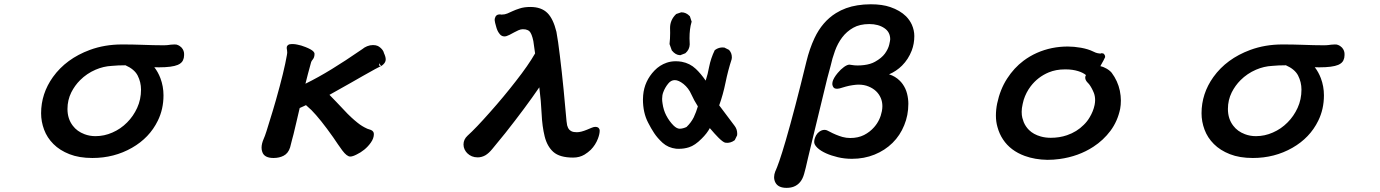

<svg xmlns="http://www.w3.org/2000/svg" viewBox="-20 -699 6540 910"><path d="M852.5 -437Q852.5 -424.3 847.2 -413.1Q840.8 -399.4 822.8 -391.6Q795.4 -379.9 732.9 -379.9Q722.7 -379.9 711.4 -380.4Q729 -357.9 740.2 -328.6Q754.9 -289.6 754.9 -247.1Q754.9 -181.6 728 -127Q688.5 -45.9 605.5 1.5Q521 49.8 418 49.8Q355 49.8 309.1 31.7Q263.2 13.7 233.2 -16.4Q203.1 -46.4 189 -84.5Q174.8 -122.6 174.8 -162.1Q174.8 -255.4 231 -334Q293.5 -420.9 405.8 -462.4Q476.1 -488.3 557.6 -488.3Q608.9 -488.3 647.9 -486.8Q712.4 -484.4 752.9 -484.4Q769 -484.4 776.9 -485.6Q784.7 -486.8 789.6 -487.3Q799.3 -488.3 806.6 -488.3Q814 -488.3 815.9 -487.8Q817.9 -487.3 823 -485.4Q828.1 -483.4 832.8 -480Q837.4 -476.6 840.6 -473.4Q843.8 -470.2 846.2 -465.8Q848.6 -461.4 849.9 -458Q851.1 -454.6 851.8 -450.9Q852.5 -447.3 852.5 -444.1Q852.5 -440.9 852.5 -437ZM299.8 -182.6Q299.8 -135.7 325.2 -103Q345.2 -76.2 380.4 -63Q404.8 -53.7 432.6 -53.7Q474.1 -53.7 512.7 -70.8Q552.2 -87.9 582.5 -118.7Q611.8 -147.9 630.1 -187.7Q648.4 -227.5 648.4 -274.4Q648.4 -309.6 632.3 -341.3Q616.7 -371.1 574.7 -389.6Q538.1 -389.6 509.3 -386.7Q470.7 -384.8 433.1 -368.7Q391.1 -350.6 359.4 -318.8Q334.5 -293.9 317.9 -261.2Q299.8 -224.6 299.8 -182.6Z M1338.9 -472.7Q1338.9 -479.5 1343 -483.6Q1347.2 -487.8 1352.1 -489Q1356.9 -490.2 1362.3 -490.2Q1367.7 -490.2 1371.6 -490Q1375.5 -489.7 1379.6 -489.3Q1383.8 -488.8 1388.2 -487.8Q1407.2 -484.4 1427.7 -476.1Q1455.1 -465.3 1464.8 -455.6Q1470.7 -449.7 1470.7 -443.4Q1470.7 -426.8 1461.9 -416.5Q1456.5 -410.2 1454.6 -404.3Q1438 -344.7 1427.7 -302.2Q1488.3 -332 1552.7 -371.6Q1612.8 -408.2 1697.3 -466.3Q1707 -474.6 1720.2 -480Q1733.9 -485.4 1747.8 -485.4Q1761.7 -485.4 1771 -481Q1784.7 -473.6 1793.5 -461.4Q1798.8 -453.6 1799.8 -447.3Q1808.1 -429.7 1808.1 -417.5Q1808.1 -404.8 1797.4 -394.5Q1793 -389.6 1786.1 -385.7L1777.8 -398.9L1777.3 -398.4V-387.7L1785.2 -385.7Q1773.9 -380.9 1698.7 -338.4Q1671.9 -323.2 1643.1 -306.6Q1614.7 -290.5 1541.5 -249.5Q1554.7 -236.3 1573.7 -216.3Q1609.9 -177.2 1627.2 -159.9Q1644.5 -142.6 1659.9 -129.4Q1675.3 -116.2 1686 -108.6Q1696.8 -101.1 1707 -95.7Q1714.4 -91.3 1720.7 -88.9Q1736.3 -84 1738.3 -83Q1752 -76.7 1752 -63.5Q1752 -43.5 1737.8 -23.4Q1724.6 -4.4 1706.5 10.3Q1689 24.4 1670.4 33.2Q1651.4 43 1640.1 43Q1624 43 1602.1 13.7Q1582.5 -13.2 1559.1 -48.3Q1498 -134.8 1456.1 -177.2Q1442.4 -190.4 1430.2 -200.7Q1424.8 -197.8 1419.4 -195.6Q1414.1 -193.4 1411.1 -191.9Q1405.8 -189.5 1400.4 -187Q1395 -163.1 1384.5 -118.9Q1374 -74.7 1371.1 -62.5Q1368.2 -50.3 1364.7 -38.6Q1356.9 -6.3 1355 -0.5Q1346.2 27.8 1324.2 39.1Q1303.7 49.8 1276.4 49.8Q1232.4 49.8 1223.1 21Q1219.7 11.7 1219.7 1Q1219.7 -18.1 1230 -41.5Q1234.9 -51.8 1243.2 -77.6Q1266.6 -153.3 1272.7 -173.3Q1278.8 -193.4 1287.6 -224.1Q1327.1 -363.3 1339.8 -438Q1341.3 -445.8 1341.3 -448.7Q1341.3 -458 1338.9 -470.7Q1338.9 -472.2 1338.9 -472.7Z M2458 -560.5Q2448.2 -560.5 2437.3 -555.7Q2426.3 -550.8 2417.5 -545.9Q2403.3 -538.1 2395 -533.9Q2386.7 -529.8 2381.1 -528.1Q2375.5 -526.4 2371.3 -526.4Q2367.2 -526.4 2364.5 -527.1Q2361.8 -527.8 2359.4 -528.8Q2354.5 -531.2 2350.1 -535.6L2346.7 -540Q2336.4 -552.2 2330.6 -576.2Q2328.6 -583 2326.7 -590.6Q2324.7 -598.1 2324.7 -602.1Q2324.7 -606 2324.7 -608.2Q2324.7 -610.4 2325.7 -612.8Q2330.1 -630.9 2349.6 -630.9Q2352.5 -630.9 2355.5 -629.9Q2356.4 -629.9 2358.4 -629.9Q2372.6 -629.9 2384.5 -635Q2396.5 -640.1 2410.2 -646.5Q2423.8 -652.8 2442.4 -658.7Q2463.9 -666 2493.7 -666Q2545.9 -666 2574.7 -637.2Q2602.1 -609.9 2617.2 -548.3Q2625.5 -503.4 2633.3 -437L2642.6 -357.4Q2647.5 -315.4 2651.4 -272.9Q2662.6 -148.4 2665 -126V-125.5Q2666 -114.3 2668 -105Q2671.4 -91.8 2678.7 -84Q2682.6 -80.1 2689 -76.7Q2698.2 -72.3 2713.9 -72.3Q2733.4 -72.3 2762.7 -84.5L2783.7 -93.3Q2794.4 -97.7 2800.8 -97.7Q2812 -97.7 2817.4 -92.3Q2822.3 -87.4 2822.3 -80.1Q2822.3 -64 2814 -42Q2802.7 -12.2 2780.3 10.7Q2767.1 23.4 2750.5 33.7Q2726.6 47.9 2696.3 47.9Q2632.8 47.9 2602.5 21Q2573.2 -5.4 2561.5 -52.5Q2549.8 -99.6 2547.1 -159.4Q2544.4 -219.2 2536.1 -285.2Q2470.7 -189.5 2375 -68.4Q2342.8 -28.3 2313.5 6.8Q2296.9 27.3 2280.3 37.1Q2262.7 46.9 2244.1 46.9Q2214.4 46.9 2194.3 26.9Q2187 19.5 2181.9 9Q2176.8 -1.5 2176.8 -14.2Q2176.8 -38.1 2195.8 -55.7Q2234.9 -90.8 2302.2 -167Q2366.7 -239.3 2425.3 -314.9Q2483.9 -389.6 2516.1 -445.8L2507.8 -504.4Q2500.5 -539.6 2489.3 -550.8Q2485.8 -554.2 2480 -556.6Q2472.2 -560.5 2458 -560.5Z M3051.8 -117.7Q3027.3 -164.6 3027.3 -228Q3027.3 -236.3 3028.3 -247.6Q3034.2 -314.9 3082 -364.7Q3106.9 -390.6 3140.1 -401.9Q3160.2 -408.7 3182.6 -408.7Q3196.8 -408.7 3211.4 -406.2Q3250 -398.9 3277.8 -372.6Q3300.8 -351.1 3324.7 -316.9Q3335 -348.6 3340.8 -381.3Q3349.1 -423.3 3367.7 -461.4Q3378.4 -469.2 3387.7 -471.7Q3397 -474.1 3402.8 -474.1Q3408.7 -474.1 3413.1 -473.6L3435.5 -462.4L3436.5 -460.9Q3448.7 -447.3 3448.7 -426.8Q3448.7 -420.4 3447.8 -418.5Q3430.2 -364.3 3418.7 -307.6Q3407.2 -251 3388.7 -199.7L3462.4 -101.6Q3474.1 -85.9 3474.1 -65.4Q3474.1 -62 3473.6 -57.6L3462.4 -34.7Q3451.7 -26.9 3442.4 -24.4Q3433.1 -22 3427.2 -22Q3418.9 -22 3416.5 -22.9Q3405.3 -26.4 3384.8 -46.9Q3368.2 -63.5 3344.2 -91.8Q3331.1 -66.9 3305.2 -41.5Q3273.9 -9.8 3245.6 -1Q3223.1 6.3 3197.3 6.3Q3189.5 6.3 3184.6 5.9Q3147 1.5 3120.6 -22Q3095.7 -44.9 3080.6 -67.9Q3065.4 -90.8 3051.8 -117.7ZM3147 -302.7Q3131.8 -284.2 3123.5 -261.7Q3118.2 -248 3118.2 -230.5Q3118.2 -220.2 3120.1 -209Q3124.5 -177.2 3137.7 -151.9Q3151.9 -124.5 3172.4 -104Q3188 -88.9 3201.7 -88.9Q3209 -88.9 3218 -91.3Q3227.1 -93.8 3233.9 -97.2Q3255.4 -117.7 3268.1 -143.1Q3279.8 -168 3287.6 -194.8Q3269.5 -223.1 3256.3 -252.4Q3243.7 -281.2 3219.7 -300.8Q3196.3 -319.3 3178.2 -319.3Q3160.2 -319.3 3147 -302.7ZM3156.2 -542.5 3155.8 -566.4Q3155.8 -604.5 3184.1 -631.8L3185.5 -632.8L3208.5 -640.6H3210Q3231.9 -640.6 3249 -622.6L3250 -621.1L3258.3 -595.7L3257.3 -593.3Q3248 -562.5 3248 -517.6Q3248 -503.9 3249 -488.3Q3248 -463.9 3229 -447.3L3227.5 -446.3L3204.6 -437.5H3202.6Q3181.6 -438.5 3165 -459L3164.1 -460L3153.3 -490.2Q3156.2 -516.6 3156.2 -542.5Z M3988.8 -288.6Q3966.8 -281.7 3959.5 -280Q3952.1 -278.3 3948.5 -278.3Q3944.8 -278.3 3941.9 -278.8Q3939 -279.3 3936 -280.3Q3930.2 -283.2 3927.5 -289.8Q3924.8 -296.4 3924.8 -301Q3924.8 -305.7 3925.8 -310.5Q3930.2 -329.1 3950.2 -353Q3964.8 -370.6 3980.2 -381.6Q3995.6 -392.6 4005.9 -392.6Q4008.8 -392.6 4016.6 -391.1Q4029.3 -388.7 4044.4 -388.7Q4059.6 -388.7 4075.2 -390.6Q4106.4 -394.5 4127 -406.2Q4158.7 -423.8 4174.3 -445.3Q4189.9 -467.3 4194.6 -487.5Q4199.2 -507.8 4199.2 -512.7Q4199.2 -546.9 4171.9 -565.4Q4143.1 -585 4100.6 -585Q4054.7 -585 4023.9 -567.4Q3992.7 -549.8 3971.4 -521.5Q3950.2 -493.2 3937.5 -458Q3924.3 -421.9 3916.5 -385.7Q3904.3 -344.7 3877.9 -232.9Q3872.6 -210.4 3828.1 -27.3Q3816.4 21.5 3809.1 51.8Q3797.9 102.5 3791.5 124Q3778.8 171.9 3741.2 186Q3726.6 191.4 3708 191.4Q3669.4 191.4 3655.8 167.5Q3648.9 155.3 3648.9 140.6Q3648.9 127.4 3654.8 112.3L3655.3 111.8Q3661.6 98.6 3673.8 63.7Q3686 28.8 3704.1 -33.2Q3746.6 -179.2 3801.8 -406.2Q3816.9 -468.3 3840.3 -518.1Q3877 -596.2 3941.9 -636.7Q3987.3 -665 4043.9 -673.8Q4073.7 -678.7 4107.4 -678.7Q4161.6 -678.7 4199.7 -665.5Q4245.6 -649.9 4274.4 -621.6Q4292 -603.5 4301.8 -582Q4313.5 -555.2 4313.5 -528.3Q4313.5 -491.7 4301.3 -459.5Q4285.2 -418 4255.4 -388.2Q4229 -361.8 4193.8 -346.7Q4223.1 -337.9 4245.1 -315.9Q4252.4 -308.6 4258.3 -300.3Q4272.9 -279.8 4279.1 -255.1Q4285.2 -230.5 4285.2 -207Q4285.2 -152.8 4265.6 -105.5Q4246.1 -57.1 4210.2 -21.7Q4174.3 13.7 4125 33.7Q4075.7 53.7 4017.6 53.7Q3982.4 53.7 3950.9 46.1Q3919.4 38.6 3895 27.6Q3870.6 16.6 3855.5 2.9L3852.1 -0.5Q3838.9 -13.7 3838.9 -26.4Q3838.9 -35.6 3842.8 -46.4Q3846.7 -57.6 3854.5 -66.9L3856.9 -69.3Q3864.3 -76.7 3872.3 -80.1Q3880.4 -83.5 3886.7 -83.5Q3893.1 -83.5 3898.9 -81.5Q3902.3 -80.6 3910.6 -75.7Q3942.4 -58.6 3973.1 -49.8Q3991.2 -44.9 4009.8 -44.9Q4046.9 -44.9 4075.2 -59.1Q4103.5 -73.7 4123 -96.2Q4151.4 -128.4 4159.7 -171.9Q4162.1 -184.6 4162.1 -195.8Q4162.1 -216.3 4154.8 -233.9Q4138.7 -272 4096.7 -289.1Q4075.7 -297.9 4048.8 -297.9Q4038.6 -297.9 4021.5 -295.4Q4004.4 -293 3988.8 -288.6Z M5217.8 -429.7V-428.2Q5213.9 -419.4 5210.2 -412.6Q5206.5 -405.8 5205.6 -404.3Q5204.6 -402.8 5203.9 -401.4Q5203.1 -399.9 5202.4 -398.4Q5201.7 -397 5200.7 -395.5Q5199.7 -394 5198.7 -392.1Q5197.3 -389.2 5195.3 -385.3Q5210.4 -382.3 5226.1 -373Q5236.8 -366.7 5244.6 -358.9Q5247.6 -356 5249 -354Q5277.8 -315.4 5287.6 -269Q5292.5 -244.1 5292.5 -222.7Q5292.5 -201.2 5289.1 -183.1Q5276.9 -124.5 5243.2 -79.1Q5209.5 -34.2 5162.1 -3.4Q5091.8 42.5 5001.5 54.7Q4973.1 58.6 4944.3 58.6Q4885.3 57.6 4836.9 40Q4769 15.1 4733.9 -38.1Q4716.3 -64.5 4707.5 -97.2Q4700.2 -122.6 4700.2 -150.9Q4700.2 -179.7 4706.1 -208.5Q4720.2 -275.4 4753.2 -326.4Q4786.1 -377.4 4831.1 -411.1Q4890.6 -455.6 4966.3 -471.2Q5002.9 -478.5 5041 -478.5Q5069.8 -478.5 5103.5 -472.7Q5138.2 -466.3 5160.6 -455.1Q5175.3 -447.8 5182.6 -446.8Q5189.9 -445.3 5192.9 -445.3Q5195.8 -445.3 5196.8 -445.3Q5199.2 -446.8 5202.1 -446.8Q5205.1 -446.8 5210 -445.3L5211.4 -443.8Q5217.8 -438 5217.8 -429.7ZM5130.9 -312Q5123.5 -321.8 5123.5 -331.1Q5123.5 -337.9 5127 -343.3Q5112.3 -355 5090.3 -361.8Q5063.5 -370.1 5032.2 -370.1Q5029.3 -370.1 5026.4 -370.1Q4984.9 -370.1 4950.7 -356Q4898.9 -334.5 4864.7 -289.6Q4842.8 -260.3 4832 -226.1Q4829.1 -217.3 4827.1 -206.5Q4822.3 -186 4822.3 -169.2Q4822.3 -152.3 4825.4 -140.6Q4828.6 -128.9 4832 -120.1Q4840.8 -99.1 4856.9 -83Q4877.9 -62 4912.6 -52.2Q4934.6 -45.9 4960 -45.9Q5001.5 -45.9 5037.1 -58.1Q5084 -74.2 5116.7 -107.4Q5132.8 -123 5144 -142.1Q5161.6 -170.9 5168 -201.7Q5170.4 -214.4 5170.4 -224.1Q5170.4 -243.2 5164.6 -258.3Q5154.3 -283.7 5141.6 -300.3L5135.7 -306.6Q5132.8 -309.1 5130.9 -312Z M6352.5 -437Q6352.5 -424.3 6347.2 -413.1Q6340.8 -399.4 6322.8 -391.6Q6295.4 -379.9 6232.9 -379.9Q6222.7 -379.9 6211.4 -380.4Q6229 -357.9 6240.2 -328.6Q6254.9 -289.6 6254.9 -247.1Q6254.9 -181.6 6228 -127Q6188.5 -45.9 6105.5 1.5Q6021 49.8 5918 49.8Q5855 49.8 5809.1 31.7Q5763.2 13.7 5733.2 -16.4Q5703.1 -46.4 5689 -84.5Q5674.8 -122.6 5674.8 -162.1Q5674.8 -255.4 5731 -334Q5793.5 -420.9 5905.8 -462.4Q5976.1 -488.3 6057.6 -488.3Q6108.9 -488.3 6147.9 -486.8Q6212.4 -484.4 6252.9 -484.4Q6269 -484.4 6276.9 -485.6Q6284.7 -486.8 6289.6 -487.3Q6299.3 -488.3 6306.6 -488.3Q6314 -488.3 6315.9 -487.8Q6317.9 -487.3 6323 -485.4Q6328.1 -483.4 6332.8 -480Q6337.4 -476.6 6340.6 -473.4Q6343.8 -470.2 6346.2 -465.8Q6348.6 -461.4 6349.9 -458Q6351.1 -454.6 6351.8 -450.9Q6352.5 -447.3 6352.5 -444.1Q6352.5 -440.9 6352.5 -437ZM5799.8 -182.6Q5799.8 -135.7 5825.2 -103Q5845.2 -76.2 5880.4 -63Q5904.8 -53.7 5932.6 -53.7Q5974.1 -53.7 6012.7 -70.8Q6052.2 -87.9 6082.5 -118.7Q6111.8 -147.9 6130.1 -187.7Q6148.4 -227.5 6148.4 -274.4Q6148.4 -309.6 6132.3 -341.3Q6116.7 -371.1 6074.7 -389.6Q6038.1 -389.6 6009.3 -386.7Q5970.7 -384.8 5933.1 -368.7Q5891.1 -350.6 5859.4 -318.8Q5834.5 -293.9 5817.9 -261.2Q5799.8 -224.6 5799.8 -182.6Z"/></svg>

Font: Bakudai
Style: Bold
Weight: 700
Version: Version 1.48